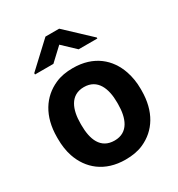

<svg xmlns="http://www.w3.org/2000/svg" viewBox="-179 -868 924 995"><g transform="rotate(-30 282.5 -370.0)"><path d="M32 -269V-259C32 -220 37 -185 48 -152C80 -58 158 10 283 10C323 10 359 4 390 -10C478 -49 533 -134 533 -259V-269C533 -308 527 -343 516 -376C484 -470 407 -538 282 -538C242 -538 207 -532 176 -518C88 -479 32 -394 32 -269ZM392 -269V-259C392 -176 365 -104 283 -104C199 -104 173 -175 173 -259V-269C173 -351 200 -424 282 -424C364 -424 392 -352 392 -269ZM469 -613 323 -750H241L96 -615V-607H206L282 -678L357 -607H469Z"/></g></svg>

Font: Asimov
Style: Regular
Weight: 500
Designer: Google
Version: Version 2.000980; 2014